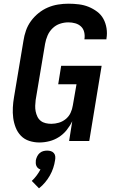

<svg xmlns="http://www.w3.org/2000/svg" viewBox="-20 -763 640 1039"><path d="M193 8Q165 8 138.5 -0.5Q112 -9 93.5 -28Q75 -47 65 -72.5Q55 -98 51.5 -125Q48 -152 49.5 -181Q51 -210 56 -238L107 -543Q111 -570 120.5 -597.5Q130 -625 147.5 -649Q165 -673 188.5 -692Q212 -711 239 -722.5Q266 -734 294.5 -738.5Q323 -743 350 -743Q379 -743 407 -739.5Q435 -736 459.5 -726Q484 -716 505.5 -700Q527 -684 539.5 -661Q552 -638 556.5 -610Q561 -582 556 -554V-550H437V-552Q440 -571 435.5 -589.5Q431 -608 418 -620Q405 -632 387 -637Q369 -642 350 -642Q327 -642 304.5 -634.5Q282 -627 264.5 -610Q247 -593 237.5 -571Q228 -549 224 -526L173 -222Q171 -206 170.5 -190.5Q170 -175 173 -160Q176 -145 182.5 -131.5Q189 -118 200.5 -109Q212 -100 227 -96.5Q242 -93 258 -93Q278 -93 298.5 -99Q319 -105 336 -119Q353 -133 362 -152.5Q371 -172 374 -192L394 -307H295L311 -407H530L463 0H354L371 -107Q359 -82 341 -59.5Q323 -37 299 -21.5Q275 -6 247.5 1Q220 8 193 8ZM191 256 152 216Q166 203 178 187Q190 171 199 154Q192 152 186 147Q180 142 177 135Q174 128 173.5 120Q173 112 174 104Q176 94 181 83.5Q186 73 194.5 65.5Q203 58 213.5 55Q224 52 235 52Q246 52 255.5 55Q265 58 271.5 65.5Q278 73 279 83.5Q280 94 278 104Q275 125 268 146Q261 167 250 186.5Q239 206 224 224Q209 242 191 256Z"/></svg>

Font: Iosevka Aile
Style: Bold Italic
Weight: 700
Italic angle: -9°
Designer: Belleve Invis
Foundry: Belleve Invis
Version: Version 28.0.1; ttfautohint (v1.8.4)